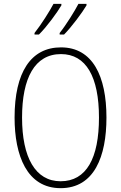

<svg xmlns="http://www.w3.org/2000/svg" viewBox="-20 -971 631 1001"><path d="M431 -943V-951H389C370 -914 324 -840 291 -799V-791H314C353 -830 410 -907 431 -943ZM300 -943V-951H259C239 -913 195 -843 160 -799V-791H183C224 -831 279 -907 300 -943ZM535 -358C535 -574 463 -724 298 -724C141 -724 56 -594 56 -358C56 -161 120 10 296 10C472 10 535 -156 535 -358ZM95 -358C95 -564 161 -689 298 -689C429 -689 496 -570 496 -358C496 -147 431 -26 296 -26C164 -26 95 -151 95 -358Z"/></svg>

Font: Noto Sans Tamil Condensed ExtraLight
Style: Regular
Weight: 200
Width: 3
Designer: Jelle Bosma - Monotype Design Team
Foundry: Monotype Imaging Inc.
Version: Version 2.004